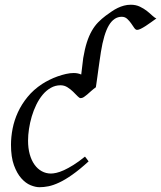

<svg xmlns="http://www.w3.org/2000/svg" viewBox="-20 -762 673 802"><path d="M633.3 -685.1Q623 -677.7 611.3 -669.2Q599.6 -660.6 588.6 -653.6Q577.6 -646.5 568.1 -641.8Q558.6 -637.2 552.7 -637.2Q546.4 -637.2 540.5 -645.8Q534.7 -654.3 527.6 -664.6Q520.5 -674.8 511.2 -683.3Q502 -691.9 488.3 -691.9Q456.1 -691.9 434.8 -656.2Q413.6 -620.6 401.4 -544.4Q401.4 -543.5 399.7 -532.7Q397.9 -522 395.8 -506.6Q393.6 -491.2 391.1 -473.4Q388.7 -455.6 386.5 -439.7Q384.3 -423.8 382.6 -412.1Q380.9 -400.4 380.4 -397.5Q370.1 -390.1 361.1 -382.1Q352.1 -374 344.5 -367.4Q336.9 -360.8 330.1 -356.4Q323.2 -352.1 316.9 -352.1Q311.5 -352.1 303.7 -360.4Q295.9 -368.7 285.4 -378.9Q274.9 -389.2 261.7 -397.5Q248.5 -405.8 232.9 -405.8Q210.9 -405.8 192.1 -395Q173.3 -384.3 158.2 -366.2Q143.1 -348.1 131.6 -324.5Q120.1 -300.8 112.5 -275.1Q105 -249.5 101.1 -223.6Q97.2 -197.8 97.2 -174.8Q97.2 -143.1 104.2 -117.7Q111.3 -92.3 124 -74.5Q136.7 -56.6 154.3 -46.9Q171.9 -37.1 192.9 -37.1Q201.7 -37.1 215.3 -40Q229 -43 246.8 -51Q264.6 -59.1 286.6 -72.8Q308.6 -86.4 335 -107.9Q338.9 -102.5 343.3 -97.2Q347.7 -91.8 350.1 -87.9Q312 -53.2 281.7 -32Q251.5 -10.7 226.8 0.7Q202.1 12.2 182.4 16.1Q162.6 20 145 20Q128.4 20 107.9 11.7Q87.4 3.4 69.1 -17.1Q50.8 -37.6 38.3 -71.8Q25.9 -106 25.9 -157.2Q25.9 -189.9 32.7 -224.9Q39.6 -259.8 54.9 -293.2Q70.3 -326.7 95 -356.9Q119.6 -387.2 155.8 -411.1Q169.4 -419.9 186 -428.2Q202.6 -436.5 220.5 -442.9Q238.3 -449.2 255.6 -453.1Q272.9 -457 288.1 -457Q305.2 -457 319.3 -450.7L327.6 -519.5Q334 -557.6 342.8 -585Q351.6 -612.3 363.3 -632.8Q375 -653.3 389.4 -668.2Q403.8 -683.1 421.4 -696.3Q434.1 -705.6 446.5 -714.1Q459 -722.7 471.7 -728.8Q484.4 -734.9 497.8 -738.5Q511.2 -742.2 526.4 -742.2Q547.9 -742.2 564.5 -734.1Q581.1 -726.1 593.8 -716.1Q606.4 -706.1 616.2 -696.8Q626 -687.5 633.3 -685.1Z"/></svg>

Font: Akkhara
Style: Italic
Weight: 400
Italic angle: -7°
Designer: J. Victor Gaultney
Version: Version 1.00 June 13, 2006, initial release